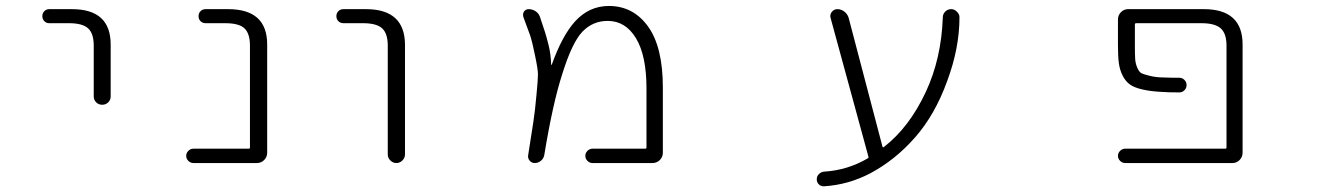

<svg xmlns="http://www.w3.org/2000/svg" viewBox="-20 -576 4540 653"><path d="M147.5 -497.1Q137.7 -497.1 130.9 -503.9Q124 -510.7 124 -521Q124 -531.2 130.9 -538.1Q137.7 -544.9 147.5 -544.9H224.6Q356.4 -544.9 356.4 -424.8V-248Q356.4 -236.3 348.1 -228Q339.8 -219.7 327.6 -219.7Q315.4 -219.7 307.1 -228Q298.8 -236.3 298.8 -248V-420.9Q298.8 -461.9 279.8 -479.5Q260.7 -497.1 214.8 -497.1Z M830.1 -420.9Q830.1 -461.9 811.5 -479.5Q793 -497.1 746.1 -497.1H679.7Q668.9 -497.1 662.1 -503.9Q655.3 -510.7 655.3 -521Q655.3 -531.2 662.1 -538.1Q668.9 -544.9 679.7 -544.9H755.9Q888.7 -544.9 888.7 -424.8V-56.6Q888.7 -42 878.4 -31.7Q868.2 -21.5 853.5 -21.5H637.7Q627.9 -21.5 620.6 -28.8Q613.3 -36.1 613.3 -45.9Q613.3 -55.7 620.6 -63Q627.9 -70.3 637.7 -70.3H826.2Q830.1 -70.3 830.1 -74.2Z M1148.4 -497.1Q1137.7 -497.1 1130.9 -503.9Q1124 -510.7 1124 -521Q1124 -531.2 1130.9 -538.1Q1137.7 -544.9 1148.4 -544.9H1224.6Q1356.4 -544.9 1357.4 -424.8V-50.8Q1357.4 -39.1 1348.6 -30.3Q1339.8 -21.5 1328.1 -21.5Q1316.4 -21.5 1307.6 -30.3Q1298.8 -39.1 1298.8 -50.8V-420.9Q1298.8 -461.9 1279.8 -479.5Q1260.7 -497.1 1214.8 -497.1Z M1995.1 -21.5Q1985.4 -21.5 1978 -28.8Q1970.7 -36.1 1970.7 -45.9Q1970.7 -55.7 1978 -63Q1985.4 -70.3 1995.1 -70.3H2173.8Q2178.7 -70.3 2178.7 -74.2V-275.4Q2178.7 -386.7 2143.1 -445.8Q2107.4 -504.9 2046.9 -504.9Q1996.1 -504.9 1960.9 -468.3Q1925.8 -431.6 1892.6 -325.2Q1860.4 -226.6 1831.1 -48.8Q1829.1 -37.1 1819.8 -29.3Q1810.5 -21.5 1798.8 -21.5Q1788.1 -21.5 1781.2 -29.8Q1774.4 -38.1 1776.4 -48.8Q1789.1 -127.9 1793.9 -161.1Q1799.8 -199.2 1804.7 -254.9Q1809.6 -305.7 1809.6 -323.2Q1809.6 -339.8 1799.8 -386.7Q1791 -430.7 1783.2 -455.1Q1776.4 -473.6 1759.8 -518.6Q1758.8 -522.5 1758.8 -525.4Q1758.8 -531.2 1761.7 -536.1Q1767.6 -544.9 1778.3 -544.9Q1791 -544.9 1801.8 -537.6Q1812.5 -530.3 1816.4 -518.6Q1835.9 -462.9 1844.7 -426.8Q1853.5 -393.6 1854.5 -355.5Q1854.5 -355.5 1855 -355.5Q1855.5 -355.5 1856.4 -355.5Q1891.6 -454.1 1935.5 -502.9Q1983.4 -555.7 2050.8 -555.7Q2133.8 -555.7 2184.1 -485.8Q2234.4 -416 2234.4 -278.3V-56.6Q2234.4 -42 2224.1 -31.7Q2213.9 -21.5 2199.2 -21.5Z M2981.4 -77.1Q2982.4 -73.2 2986.3 -76.2Q3072.3 -142.6 3128.9 -263.7Q3181.6 -377 3186.5 -516.6Q3186.5 -528.3 3194.8 -536.6Q3203.1 -544.9 3214.8 -544.9Q3226.6 -544.9 3234.4 -536.1Q3243.2 -528.3 3243.2 -517.6Q3243.2 -412.1 3201.2 -299.8Q3160.2 -186.5 3092.8 -109.4Q3025.4 -32.2 2939.5 13.7Q2864.3 52.7 2782.2 57.6Q2782.2 57.6 2781.2 57.6Q2771.5 57.6 2764.6 50.8Q2757.8 43.9 2757.8 33.7Q2757.8 23.4 2765.1 16.1Q2772.5 8.8 2782.2 7.8Q2862.3 2.9 2930.7 -37.1Q2934.6 -39.1 2933.6 -43L2804.7 -515.6Q2801.8 -526.4 2809.1 -535.6Q2816.4 -544.9 2828.1 -544.9Q2840.8 -544.9 2851.6 -536.6Q2862.3 -528.3 2866.2 -515.6Z M4074.2 -544.9Q4206.1 -544.9 4206.1 -424.8V-56.6Q4206.1 -42 4195.8 -31.7Q4185.5 -21.5 4171.9 -21.5H3806.6Q3796.9 -21.5 3789.6 -28.8Q3782.2 -36.1 3782.2 -45.9Q3782.2 -55.7 3789.6 -63Q3796.9 -70.3 3806.6 -70.3H4146.5Q4151.4 -70.3 4151.4 -74.2V-420.9Q4151.4 -461.9 4131.8 -479.5Q4112.3 -497.1 4066.4 -497.1H3843.8Q3839.8 -497.1 3839.8 -492.2V-420.9Q3839.8 -389.6 3840.8 -375Q3841.8 -360.4 3847.7 -346.2Q3853.5 -332 3861.3 -327.6Q3869.1 -323.2 3891.1 -317.9Q3913.1 -312.5 3939.5 -312.5Q3958 -311.5 3991.2 -311.5Q4001 -311.5 4008.3 -304.2Q4015.6 -296.9 4015.6 -286.6Q4015.6 -276.4 4008.3 -269Q4001 -261.7 3991.2 -261.7Q3951.2 -261.7 3925.8 -263.7Q3891.6 -265.6 3864.3 -272Q3836.9 -278.3 3822.3 -289.1Q3807.6 -299.8 3797.9 -319.3Q3788.1 -338.9 3785.2 -361.8Q3782.2 -384.8 3782.2 -420.9V-509.8Q3782.2 -524.4 3792.5 -534.7Q3802.7 -544.9 3816.4 -544.9Z"/></svg>

Font: Rounded-L Mgen+ 1mn light
Style: Regular
Weight: 200
Designer: [Source Han Sans]
Ryoko NISHIZUKA  (kana & ideographs); Paul D. Hunt (Latin, Greek & Cyrillic); Wenlong ZHANG  (bopomofo
Version: Version 1.059.20150602